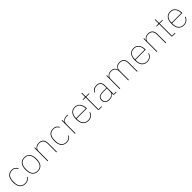

<svg xmlns="http://www.w3.org/2000/svg" viewBox="700 -2904 5170 5170"><g transform="rotate(-45 3284.5 -319.0)"><path d="M270 12Q170 12 115 -54.5Q60 -121 60 -253Q60 -385 115 -451.5Q170 -518 270 -518Q330 -518 371 -490.5Q412 -463 435 -418L417 -409Q393 -453 358.5 -476Q324 -499 270 -499Q179 -499 131 -439.5Q83 -380 83 -277V-229Q83 -126 131 -66.5Q179 -7 270 -7Q329 -7 366.5 -30Q404 -53 428 -95L444 -84Q419 -41 377.5 -14.5Q336 12 270 12Z M747 12Q647 12 592 -54.5Q537 -121 537 -253Q537 -385 592 -451.5Q647 -518 747 -518Q847 -518 902 -451.5Q957 -385 957 -253Q957 -121 902 -54.5Q847 12 747 12ZM747 -7Q838 -7 886 -66.5Q934 -126 934 -229V-277Q934 -380 886 -439.5Q838 -499 747 -499Q656 -499 608 -439.5Q560 -380 560 -277V-229Q560 -126 608 -66.5Q656 -7 747 -7Z M1122 -506H1143V-430H1146Q1159 -464 1197.5 -491Q1236 -518 1304 -518Q1389 -518 1433.5 -469Q1478 -420 1478 -325V0H1457V-321Q1457 -414 1417 -456.5Q1377 -499 1302 -499Q1271 -499 1242 -490.5Q1213 -482 1191 -465Q1169 -448 1156 -422Q1143 -396 1143 -362V0H1122Z M1843 12Q1743 12 1688 -54.5Q1633 -121 1633 -253Q1633 -385 1688 -451.5Q1743 -518 1843 -518Q1903 -518 1944 -490.5Q1985 -463 2008 -418L1990 -409Q1966 -453 1931.5 -476Q1897 -499 1843 -499Q1752 -499 1704 -439.5Q1656 -380 1656 -277V-229Q1656 -126 1704 -66.5Q1752 -7 1843 -7Q1902 -7 1939.5 -30Q1977 -53 2001 -95L2017 -84Q1992 -41 1950.5 -14.5Q1909 12 1843 12Z M2165 -506H2186V-419H2189Q2198 -437 2210.5 -452.5Q2223 -468 2241.5 -480Q2260 -492 2286 -499Q2312 -506 2347 -506H2388V-487H2344Q2313 -487 2284.5 -478.5Q2256 -470 2234 -453Q2212 -436 2199 -410Q2186 -384 2186 -349V0H2165Z M2673 12Q2573 12 2517 -54.5Q2461 -121 2461 -253Q2461 -384 2516 -451Q2571 -518 2669 -518Q2715 -518 2752.5 -500.5Q2790 -483 2817 -450Q2844 -417 2859 -370.5Q2874 -324 2874 -266V-256H2484V-229Q2484 -126 2533 -66.5Q2582 -7 2673 -7Q2801 -7 2848 -131L2866 -124Q2843 -61 2794.5 -24.5Q2746 12 2673 12ZM2669 -499Q2580 -499 2532 -439.5Q2484 -380 2484 -277V-275H2851V-279Q2851 -329 2838 -369.5Q2825 -410 2801 -439Q2777 -468 2743.5 -483.5Q2710 -499 2669 -499Z M3088 0Q3059 0 3059 -29V-487H2964V-506H3036Q3050 -506 3054.5 -511.5Q3059 -517 3059 -531V-650H3080V-506H3201V-487H3080V-19H3193V0H3088Z M3666 0Q3637 0 3637 -29V-77H3634Q3615 -41 3576.5 -14.5Q3538 12 3468 12Q3390 12 3347.5 -24.5Q3305 -61 3305 -130Q3305 -161 3314.5 -188Q3324 -215 3346 -234Q3368 -253 3404.5 -264Q3441 -275 3495 -275H3637V-349Q3637 -427 3600.5 -463Q3564 -499 3493 -499Q3436 -499 3398.5 -476.5Q3361 -454 3340 -404L3322 -412Q3343 -461 3382.5 -489.5Q3422 -518 3493 -518Q3576 -518 3617 -475.5Q3658 -433 3658 -352V-19H3743V0ZM3468 -7Q3502 -7 3532.5 -16Q3563 -25 3586 -42.5Q3609 -60 3623 -86.5Q3637 -113 3637 -148V-257H3496Q3407 -257 3367.5 -226Q3328 -195 3328 -145V-115Q3328 -62 3367 -34.5Q3406 -7 3468 -7Z M3868 -506H3889V-430H3892Q3899 -447 3911 -463Q3923 -479 3942 -491Q3961 -503 3986.5 -510.5Q4012 -518 4045 -518Q4107 -518 4148 -489.5Q4189 -461 4204 -406H4208Q4222 -455 4262.5 -486.5Q4303 -518 4374 -518Q4459 -518 4503 -469Q4547 -420 4547 -325V0H4526V-322Q4526 -414 4486.5 -456.5Q4447 -499 4372 -499Q4341 -499 4313 -490.5Q4285 -482 4264 -464.5Q4243 -447 4230.5 -421Q4218 -395 4218 -360V0H4197V-322Q4197 -414 4157 -456.5Q4117 -499 4043 -499Q4013 -499 3985 -490.5Q3957 -482 3935.5 -465Q3914 -448 3901.5 -422Q3889 -396 3889 -362V0H3868Z M4914 12Q4814 12 4758 -54.5Q4702 -121 4702 -253Q4702 -384 4757 -451Q4812 -518 4910 -518Q4956 -518 4993.5 -500.5Q5031 -483 5058 -450Q5085 -417 5100 -370.5Q5115 -324 5115 -266V-256H4725V-229Q4725 -126 4774 -66.5Q4823 -7 4914 -7Q5042 -7 5089 -131L5107 -124Q5084 -61 5035.5 -24.5Q4987 12 4914 12ZM4910 -499Q4821 -499 4773 -439.5Q4725 -380 4725 -277V-275H5092V-279Q5092 -329 5079 -369.5Q5066 -410 5042 -439Q5018 -468 4984.5 -483.5Q4951 -499 4910 -499Z M5280 -506H5301V-430H5304Q5317 -464 5355.5 -491Q5394 -518 5462 -518Q5547 -518 5591.5 -469Q5636 -420 5636 -325V0H5615V-321Q5615 -414 5575 -456.5Q5535 -499 5460 -499Q5429 -499 5400 -490.5Q5371 -482 5349 -465Q5327 -448 5314 -422Q5301 -396 5301 -362V0H5280Z M5885 0Q5856 0 5856 -29V-487H5761V-506H5833Q5847 -506 5851.5 -511.5Q5856 -517 5856 -531V-650H5877V-506H5998V-487H5877V-19H5990V0H5885Z M6308 12Q6208 12 6152 -54.5Q6096 -121 6096 -253Q6096 -384 6151 -451Q6206 -518 6304 -518Q6350 -518 6387.5 -500.5Q6425 -483 6452 -450Q6479 -417 6494 -370.5Q6509 -324 6509 -266V-256H6119V-229Q6119 -126 6168 -66.5Q6217 -7 6308 -7Q6436 -7 6483 -131L6501 -124Q6478 -61 6429.5 -24.5Q6381 12 6308 12ZM6304 -499Q6215 -499 6167 -439.5Q6119 -380 6119 -277V-275H6486V-279Q6486 -329 6473 -369.5Q6460 -410 6436 -439Q6412 -468 6378.5 -483.5Q6345 -499 6304 -499Z"/></g></svg>

Font: IBM Plex Sans KR Thin
Style: Regular
Weight: 100
Designer: Mike Abbink; Paul van der Laan; Pieter van Rosmalen; Wujin Sim; Chorong Kim; Dohee Lee;
Foundry: Sandoll Inc.
Version: Version 1.001